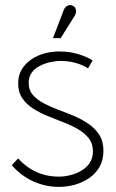

<svg xmlns="http://www.w3.org/2000/svg" viewBox="-20 -713 453 750"><path d="M271 -650Q276 -658 277 -665Q278 -672 275.5 -679Q273 -686 265 -690Q258 -694 251 -693Q244 -692 238 -687Q232 -682 229 -674L187 -564H217ZM324 -446 342 -477Q326 -487 305.5 -495Q285 -503 261.5 -507.5Q238 -512 212 -512Q183 -512 154.5 -504.5Q126 -497 102.5 -481Q79 -465 65 -442Q51 -419 51 -387Q51 -353 67 -329.5Q83 -306 108.5 -289.5Q134 -273 165.5 -260Q197 -247 228.5 -235Q260 -223 285.5 -208Q311 -193 327 -172.5Q343 -152 343 -122Q343 -96 331 -77.5Q319 -59 299 -47Q279 -35 255.5 -29Q232 -23 210 -23Q178 -23 150 -31Q122 -39 97.5 -54.5Q73 -70 51 -94L26 -68Q61 -27 109 -5Q157 17 210 17Q242 17 272.5 8.5Q303 0 328.5 -17.5Q354 -35 369 -61.5Q384 -88 384 -124Q384 -161 368 -186Q352 -211 326 -229Q300 -247 269 -260Q238 -273 207 -284.5Q176 -296 150 -310Q124 -324 108 -342.5Q92 -361 92 -389Q92 -412 103.5 -428.5Q115 -445 134 -455Q153 -465 175.5 -470Q198 -475 219 -475Q238 -475 257 -471.5Q276 -468 293 -461.5Q310 -455 324 -446Z"/></svg>

Font: Advent Pro Light
Style: Regular
Weight: 300
Version: Version 3.000